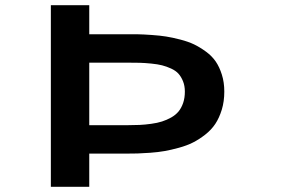

<svg xmlns="http://www.w3.org/2000/svg" viewBox="-20 -720 1090 740"><path d="M468.5 -588Q495.5 -588 514 -587.8Q532.5 -587.5 564.8 -585.2Q597 -583 620.5 -579.2Q644 -575.5 675 -567.5Q706 -559.5 728.2 -548.8Q750.5 -538 773.8 -521Q797 -504 811.5 -482.8Q826 -461.5 835.2 -432Q844.5 -402.5 844.5 -367Q844.5 -329 834.8 -297.2Q825 -265.5 809.8 -242.5Q794.5 -219.5 770.8 -201Q747 -182.5 723.8 -170.8Q700.5 -159 669.5 -150.5Q638.5 -142 614.2 -137.8Q590 -133.5 559 -131.2Q528 -129 510.2 -128.5Q492.5 -128 468.5 -128H324V0H176V-700H324V-588ZM471.5 -237.5Q497.5 -237.5 518.2 -238.5Q539 -239.5 562.8 -242.8Q586.5 -246 604.5 -251.8Q622.5 -257.5 639.8 -267.2Q657 -277 668 -290.2Q679 -303.5 685.8 -323Q692.5 -342.5 692.5 -367Q692.5 -389 685.5 -406.5Q678.5 -424 668 -435.8Q657.5 -447.5 639.5 -455.8Q621.5 -464 604.8 -468.2Q588 -472.5 562.8 -475Q537.5 -477.5 518.5 -478Q499.5 -478.5 471.5 -478.5H324V-237.5Z"/></svg>

Font: League Mono Extended SemiBold
Style: Regular
Weight: 600
Width: 9
Designer: Tyler Finck
Foundry: The League of Moveable Type / Tyler Finck
Version: Version 2.210